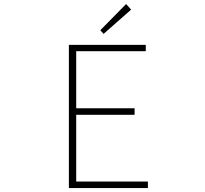

<svg xmlns="http://www.w3.org/2000/svg" viewBox="-20 -953 1040 973"><path d="M329.1 0V-725.6H718.8V-693.4H366.2V-404.3H662.1V-371.1H366.2V-33.2H729.5V0ZM504.9 -781.2 488.3 -799.8 619.1 -932.6 644.5 -904.3Z"/></svg>

Font: GenEi Gothic M ExtraLight
Style: Regular
Weight: 200
Designer: o_tamon (Modified); [Source Han Sans]
Ryoko NISHIZUKA  (kana & ideographs); Paul D. Hunt (Latin, Greek & Cyrillic); Wenl
Version: Version 1.1a;Original Version 1.004